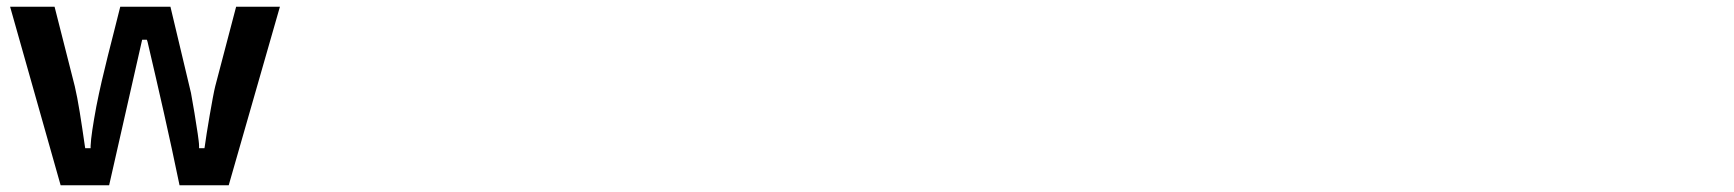

<svg xmlns="http://www.w3.org/2000/svg" viewBox="-20 -558 5148 570"><path d="M659 -8 811 -538H681L619 -302C612 -275 592 -156 588 -124L587 -118H571V-125C571 -133 569 -146 567 -161C561 -200 554 -245 547 -282L486 -538H337C313 -440 286 -344 266 -242C256 -188 250 -149 249 -125V-118H233L232 -124C221 -200 212 -260 202 -302L142 -538H10L160 -8H304L402 -440H416L418 -434C451 -293 483 -154 513 -8ZM547 -283V-282Z"/></svg>

Font: Passageway
Style: Light
Weight: 700
Foundry: Ascender Corporation
Version: Version 1.11